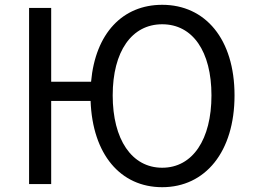

<svg xmlns="http://www.w3.org/2000/svg" viewBox="-20 -766 1054 799"><path d="M655 -68C528 -68 449 -186 449 -369C449 -552 528 -665 655 -665C782 -665 860 -552 860 -369C860 -186 782 -68 655 -68ZM655 13C834 13 956 -134 956 -369C956 -604 834 -746 655 -746C490 -746 377 -627 359 -426H193V-733H101V0H193V-346H357C365 -124 481 13 655 13Z"/></svg>

Font: Noto Sans Mono CJK SC
Style: Regular
Weight: 400
Designer: Ryoko NISHIZUKA 西塚涼子 (kana, bopomofo & ideographs); Paul D. Hunt (Latin, Greek & Cyrillic); Sandoll Communications 산돌커뮤니
Foundry: Adobe
Version: Version 2.004;hotconv 1.0.118;makeotfexe 2.5.65603